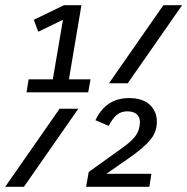

<svg xmlns="http://www.w3.org/2000/svg" viewBox="-44 -718 720 738"><path d="M66 -413H159L198 -642L103 -596L86 -642L202 -698H269L221 -413H304L295 -363H58ZM584 -698H656L447 -398H375ZM185 -300H257L48 0H-24ZM297 -57 424 -148Q458 -172 473 -190.5Q488 -209 492 -231L494 -248Q494 -268 481.5 -279Q469 -290 445 -290Q421 -290 404.5 -276Q388 -262 374 -234L323 -256Q363 -341 452 -341Q504 -341 531.5 -315.5Q559 -290 559 -250Q559 -210 533 -179.5Q507 -149 454 -112L365 -50H538L530 0H287Z"/></svg>

Font: iA Writer Duo S
Style: Italic
Weight: 400
Italic angle: -9.5°
Designer: Mike Abbink, Paul van der Laan, Pieter van Rosmalen, Oliver Reichenstein
Foundry: Bold Monday and Information Architects Inc.
Version: Version 2.000